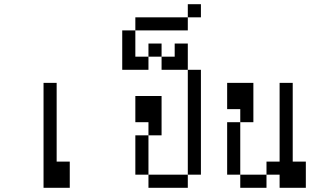

<svg xmlns="http://www.w3.org/2000/svg" viewBox="-20 -895 1540 915"><path d="M187.5 -500Q187.5 -500 187.5 0H312.5Q312.5 0 312.5 -125H250Q250 -125 250 -500Z M687.5 -62.5V0H875V-62.5ZM687.5 -62.5V-250H625V-62.5ZM875 -62.5H937.5Q937.5 -62.5 937.5 -562.5H875Q875 -562.5 875 -62.5ZM687.5 -250H750V-437.5H625Q625 -437.5 625 -312.5H687.5Z M937.5 -812.5V-875H875V-812.5H625V-750H562.5V-562.5H687.5V-625H625Q625 -625 625 -750H875V-812.5ZM687.5 -625H750V-562.5H875Q875 -562.5 875 -687.5H812.5V-625H750V-687.5H687.5Z M1125 -62.5V0H1250V-62.5ZM1125 -62.5Q1125 -62.5 1125 -312.5H1062.5Q1062.5 -312.5 1062.5 -62.5ZM1312.5 -62.5V0H1437.5Q1437.5 0 1437.5 -125H1375Q1375 -125 1375 -500H1312.5Q1312.5 -500 1312.5 -125H1250V-62.5ZM1125 -312.5H1187.5V-500H1062.5Q1062.5 -500 1062.5 -375H1125Z"/></svg>

Font: BFUnifontExMono
Style: Regular
Weight: 500
Version: Version 15.0.06